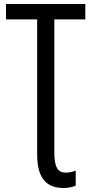

<svg xmlns="http://www.w3.org/2000/svg" viewBox="-20 -734 458 961"><path d="M297 207Q232 207 199 166.5Q166 126 166 38V-637H10V-714H407V-637H252V30Q252 83 265 106.5Q278 130 309 130Q324 130 336.5 127Q349 124 359 120V195Q347 201 331 204Q315 207 297 207Z"/></svg>

Font: Noto Sans Display Condensed
Style: Regular
Weight: 400
Width: 3
Designer: Monotype Design Team
Foundry: Monotype Imaging Inc.
Version: Version 2.003